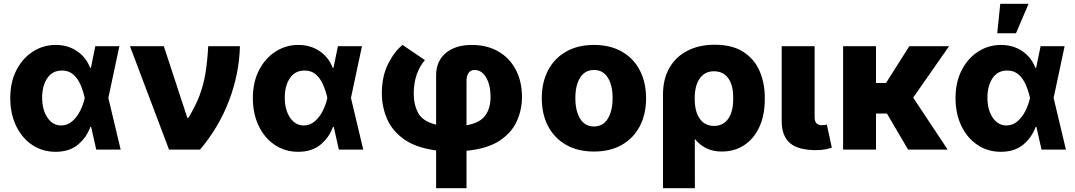

<svg xmlns="http://www.w3.org/2000/svg" viewBox="-20 -790 5677 1014"><path d="M273.4 11.7Q204.6 11.7 150.4 -24.4Q96.2 -60.5 65.2 -124.8Q34.2 -189 34.2 -272.5Q34.2 -356 66.4 -418.9Q98.6 -481.9 153.3 -517.3Q208 -552.7 274.4 -552.7Q337.9 -552.7 386.2 -520.3Q434.6 -487.8 456.1 -431.6H460L483.4 -545.9H610.4L552.2 -272.9L617.2 0H488.3L461.4 -119.6H457Q437.5 -64.5 392.1 -26.4Q346.7 11.7 273.4 11.7ZM427.2 -272.9V-274.4Q418.9 -310.5 404.8 -343.3Q390.6 -376 366.9 -396.7Q343.3 -417.5 307.1 -417.5Q256.8 -417.5 229.7 -377.2Q202.6 -336.9 202.6 -274.4Q202.6 -210.4 230.5 -168.9Q258.3 -127.4 303.2 -127.4Q335.9 -127.4 361.3 -149.4Q386.7 -171.4 403.3 -204.6Q419.9 -237.8 427.2 -271.5Z M872.6 0 666.5 -545.9H845.2L969.2 -168H975.1Q1012.7 -230 1033.7 -285.4Q1054.7 -340.8 1064.9 -402.6Q1075.2 -464.4 1079.6 -545.9H1247.1Q1243.2 -398.4 1189.2 -257.6Q1135.3 -116.7 1036.6 0Z M1554.7 11.7Q1485.8 11.7 1431.6 -24.4Q1377.4 -60.5 1346.4 -124.8Q1315.4 -189 1315.4 -272.5Q1315.4 -356 1347.7 -418.9Q1379.9 -481.9 1434.6 -517.3Q1489.3 -552.7 1555.7 -552.7Q1619.1 -552.7 1667.5 -520.3Q1715.8 -487.8 1737.3 -431.6H1741.2L1764.6 -545.9H1891.6L1833.5 -272.9L1898.4 0H1769.5L1742.7 -119.6H1738.3Q1718.8 -64.5 1673.3 -26.4Q1627.9 11.7 1554.7 11.7ZM1708.5 -272.9V-274.4Q1700.2 -310.5 1686 -343.3Q1671.9 -376 1648.2 -396.7Q1624.5 -417.5 1588.4 -417.5Q1538.1 -417.5 1511 -377.2Q1483.9 -336.9 1483.9 -274.4Q1483.9 -210.4 1511.7 -168.9Q1539.6 -127.4 1584.5 -127.4Q1617.2 -127.4 1642.6 -149.4Q1668 -171.4 1684.6 -204.6Q1701.2 -237.8 1708.5 -271.5Z M2283.2 204.1V4.4Q2176.3 -9.8 2113.5 -54.7Q2050.8 -99.6 2023.7 -163.1Q1996.6 -226.6 1996.6 -297.4Q1996.6 -386.7 2029.8 -452.6Q2063 -518.6 2106 -552.7L2224.1 -472.7Q2196.3 -440.4 2180.9 -396.7Q2165.5 -353 2165 -297.4Q2165 -236.3 2189 -192.6Q2212.9 -148.9 2283.2 -131.8V-392.6Q2283.7 -467.8 2334.7 -510.3Q2385.7 -552.7 2471.7 -552.7Q2550.8 -552.7 2610.4 -519Q2669.9 -485.4 2703.1 -423.6Q2736.3 -361.8 2736.8 -278.3Q2736.8 -210 2709 -148.9Q2681.2 -87.9 2617.2 -46.1Q2553.2 -4.4 2443.8 6.3V204.1ZM2443.8 -128.4Q2513.7 -140.6 2542.2 -179.2Q2570.8 -217.8 2570.8 -278.3Q2570.3 -341.8 2547.1 -381.1Q2523.9 -420.4 2485.8 -420.4Q2465.3 -420.4 2454.6 -404.8Q2443.8 -389.2 2443.8 -362.8Z M3117.2 10.3Q3031.2 10.3 2969.5 -25.1Q2907.7 -60.5 2874.5 -123.8Q2841.3 -187 2841.3 -271Q2841.3 -355 2874.5 -418.5Q2907.7 -481.9 2969.5 -517.3Q3031.2 -552.7 3117.2 -552.7Q3202.6 -552.7 3264.4 -517.3Q3326.2 -481.9 3359.1 -418.5Q3392.1 -355 3392.1 -271Q3392.1 -187 3359.1 -123.8Q3326.2 -60.5 3264.4 -25.1Q3202.6 10.3 3117.2 10.3ZM3117.2 -122.1Q3164.6 -122.1 3189.9 -163.1Q3215.3 -204.1 3215.3 -272Q3215.3 -339.8 3189.9 -380.1Q3164.6 -420.4 3117.2 -420.4Q3069.3 -420.4 3043.9 -380.1Q3018.6 -339.8 3018.6 -272Q3018.6 -204.1 3043.9 -163.1Q3069.3 -122.1 3117.2 -122.1Z M3481.4 204.1V-290Q3481.4 -372.6 3515.4 -431.6Q3549.3 -490.7 3610.8 -522.2Q3672.4 -553.7 3753.9 -553.7Q3849.6 -553.7 3908 -514.6Q3966.3 -475.6 3992.7 -412.4Q4019 -349.1 4019 -276.4V-265.6Q4019 -181.2 3990.2 -119.1Q3961.4 -57.1 3910.4 -23.4Q3859.4 10.3 3791.5 10.3Q3745.1 10.3 3709.7 -7.3Q3674.3 -24.9 3649.4 -56.6L3649.9 204.1ZM3648.9 -269Q3648.9 -200.7 3675.8 -162.8Q3702.6 -125 3750.5 -125Q3798.8 -125 3825.4 -162.1Q3852.1 -199.2 3852.1 -265.6V-276.4Q3852.1 -341.8 3825.4 -377.7Q3798.8 -413.6 3750.5 -413.6Q3702.6 -413.6 3675.8 -376Q3648.9 -338.4 3648.9 -270.5Z M4289.6 2.9Q4195.3 2.9 4151.9 -34.4Q4108.4 -71.8 4108.4 -151.4V-545.9H4282.2V-170.4Q4282.2 -128.9 4320.3 -128.9Q4338.9 -128.9 4346.7 -132.3L4373 -10.3Q4361.3 -5.9 4339.8 -1.5Q4318.4 2.9 4289.6 2.9Z M4606.4 -545.9V-351.6H4659.2L4782.2 -545.9H4992.2L4802.7 -274.4L4984.9 0H4775.9L4664.1 -190.4H4606.4V0H4432.6V-545.9Z M5265.6 11.7Q5196.8 11.7 5142.6 -24.4Q5088.4 -60.5 5057.4 -124.8Q5026.4 -189 5026.4 -272.5Q5026.4 -356 5058.6 -418.9Q5090.8 -481.9 5145.5 -517.3Q5200.2 -552.7 5266.6 -552.7Q5330.1 -552.7 5378.4 -520.3Q5426.8 -487.8 5448.2 -431.6H5452.1L5475.6 -545.9H5602.5L5544.4 -272.9L5609.4 0H5480.5L5453.6 -119.6H5449.2Q5429.7 -64.5 5384.3 -26.4Q5338.9 11.7 5265.6 11.7ZM5419.4 -272.9V-274.4Q5411.1 -310.5 5397 -343.3Q5382.8 -376 5359.1 -396.7Q5335.4 -417.5 5299.3 -417.5Q5249 -417.5 5221.9 -377.2Q5194.8 -336.9 5194.8 -274.4Q5194.8 -210.4 5222.7 -168.9Q5250.5 -127.4 5295.4 -127.4Q5328.1 -127.4 5353.5 -149.4Q5378.9 -171.4 5395.5 -204.6Q5412.1 -237.8 5419.4 -271.5ZM5246.6 -614.3 5262.7 -770H5412.1L5345.7 -614.3Z"/></svg>

Font: Inter Extra Bold
Style: Regular
Weight: 800
Designer: Rasmus Andersson
Foundry: rsms
Version: Version 4.000;git-3c8e0fc